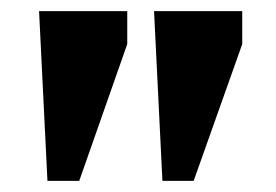

<svg xmlns="http://www.w3.org/2000/svg" viewBox="-20 -694 494 344"><path d="M50 -674H208V-615L122 -370H65ZM256 -674H414V-615L327 -370H271Z"/></svg>

Font: Suez One
Style: Regular
Weight: 400
Version: Version 1.000